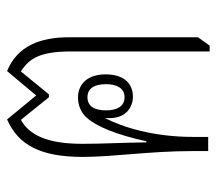

<svg xmlns="http://www.w3.org/2000/svg" viewBox="-54 -538 597 528"><g transform="rotate(-90 244.0 -274.5)"><path d="M366 4H382L405 -28V-383C405 -462 381 -525 312 -553L245 -473L179 -553C108 -522 76 -460 76 -345C76 -260 92 -162 92 -44V0H131V-42C131 -149 157 -234 183 -284V-283C178 -225 214 -207 242 -207C277 -207 303 -231 303 -282C303 -331 277 -358 239 -358C219 -358 197 -350 183 -333C160 -307 137 -253 119 -170H116C115 -248 112 -287 112 -346C112 -442 136 -492 178 -515L240 -438H248L311 -515C348 -492 366 -460 366 -377ZM240 -230C215 -230 204 -251 204 -281C204 -312 215 -332 240 -332C265 -332 276 -312 276 -281C276 -251 265 -230 240 -230Z"/></g></svg>

Font: Noto Serif Thai ExtraCondensed ExtraLight
Style: Regular
Weight: 200
Width: 2
Designer: Monotype Design Team
Foundry: Monotype Imaging Inc.
Version: Version 2.002